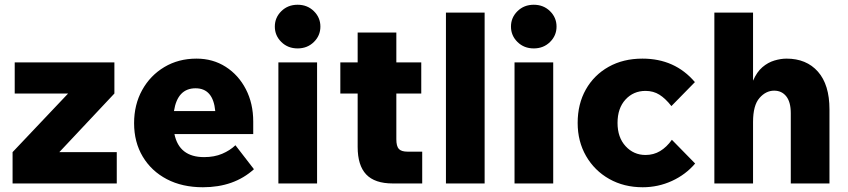

<svg xmlns="http://www.w3.org/2000/svg" viewBox="-20 -773 3572 809"><path d="M472 0H33V-132L267 -379H42V-510H462V-379L230 -132H472Z M972 -161 1050 -60Q966 16 835 16Q748 16 683 -18Q618 -52 581.5 -113Q545 -174 545 -254Q545 -332 579 -393.5Q613 -455 672.5 -490.5Q732 -526 808 -526Q877 -526 931 -491.5Q985 -457 1016 -397Q1047 -337 1047 -261V-208H715Q735 -111 840 -111Q883 -111 916 -125Q949 -139 972 -161ZM804 -401Q728 -401 713 -305H887Q878 -401 804 -401Z M1330 -661Q1330 -623 1302.5 -596Q1275 -569 1234 -569Q1193 -569 1165.5 -596Q1138 -623 1138 -661Q1138 -699 1165.5 -726Q1193 -753 1234 -753Q1275 -753 1302.5 -726Q1330 -699 1330 -661ZM1316 0H1153V-510H1316Z M1759 0H1635Q1559 0 1523 -38Q1487 -76 1487 -154V-379H1414V-510H1487V-636H1650V-510H1755V-379H1650V-186Q1650 -157 1660.5 -145.5Q1671 -134 1697 -134H1759Z M2022 0H1859V-720H2022Z M2325 -661Q2325 -623 2297.5 -596Q2270 -569 2229 -569Q2188 -569 2160.5 -596Q2133 -623 2133 -661Q2133 -699 2160.5 -726Q2188 -753 2229 -753Q2270 -753 2297.5 -726Q2325 -699 2325 -661ZM2311 0H2148V-510H2311Z M2811 -184 2909 -84Q2869 -37 2811 -10.5Q2753 16 2688 16Q2609 16 2547 -19Q2485 -54 2449.5 -115.5Q2414 -177 2414 -255Q2414 -335 2448.5 -396Q2483 -457 2544.5 -491.5Q2606 -526 2687 -526Q2824 -526 2908 -427L2809 -326Q2784 -358 2758.5 -374Q2733 -390 2700 -390Q2649 -390 2615.5 -353.5Q2582 -317 2582 -255Q2582 -194 2616 -157Q2650 -120 2700 -120Q2734 -120 2761.5 -136.5Q2789 -153 2811 -184Z M3475 0H3312V-296Q3312 -343 3293 -367Q3274 -391 3242 -391Q3207 -391 3180 -360Q3153 -329 3153 -259V0H2990V-720H3153V-433Q3169 -470 3192.5 -490Q3216 -510 3243 -518Q3270 -526 3294 -526Q3378 -526 3426.5 -471Q3475 -416 3475 -312Z"/></svg>

Font: Wix Madefor Text ExtraBold
Style: Regular
Weight: 800
Designer: Dalton Maag Ltd
Foundry: Dalton Maag Ltd
Version: Version 3.100